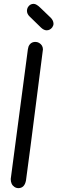

<svg xmlns="http://www.w3.org/2000/svg" viewBox="-20 -974 372 995"><path d="M243.2 -881.8Q256.8 -867.7 257.3 -851.1Q257.3 -841.8 251 -832.5Q239.3 -816.9 221.7 -816.9Q207.5 -816.9 192.4 -831.1L132.8 -889.2Q120.1 -901.4 119.6 -918Q119.6 -927.7 124.5 -936.5Q135.3 -954.1 154.3 -954.1Q168.9 -954.1 190.9 -932.1Q238.3 -885.7 243.2 -881.8ZM114.7 -39.1Q107.4 0.5 75.7 1Q64 1 54.7 -5.4Q35.6 -18.1 35.6 -46.4Q35.6 -46.4 124.5 -718.8Q125.5 -726.1 127.9 -732.9Q138.2 -756.8 163.6 -756.8Q173.3 -756.8 182.1 -752Q201.7 -740.7 202.6 -718.8Q119.1 -63 114.7 -39.1Z"/></svg>

Font: Vibur
Style: Medium
Weight: 400
Version: Version 1.004